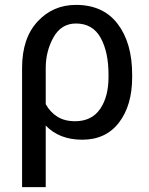

<svg xmlns="http://www.w3.org/2000/svg" viewBox="-20 -558 608 781"><path d="M517.6 -244.1Q517.6 -129.4 464.1 -59.6Q410.6 10.3 314.5 10.3Q267.1 10.3 230 -4.4Q192.9 -19 166 -47.4V203.1H69.8V-281.2V-281.7Q69.8 -402.3 132.6 -470.2Q195.3 -538.1 289.1 -538.1Q399.9 -538.1 458.7 -460.7Q517.6 -383.3 517.6 -254.4ZM421.4 -254.4Q421.4 -346.7 389.2 -404.5Q356.9 -462.4 289.1 -462.4Q229 -462.4 197.5 -406Q166 -349.6 166 -281.2V-134.3Q184.1 -101.6 213.4 -83.3Q242.7 -64.9 285.2 -64.9Q353 -64.9 387.2 -114.7Q421.4 -164.6 421.4 -244.1Z"/></svg>

Font: GeogebraSans
Style: Regular
Weight: 400
Designer: Google
Version: Version 1.100140; 2013